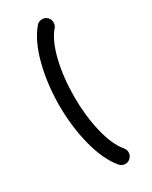

<svg xmlns="http://www.w3.org/2000/svg" viewBox="-145 -557 473 596"><g transform="rotate(-30 91.5 -259.5)"><path d="M144.8 -26.7Q144.8 -15.6 137 -7.8Q129.3 0 118.5 0Q105.9 0 98.1 -9.6Q65.9 -48.1 48.5 -115.6Q31.1 -183 31.1 -259.3Q31.1 -335.9 48.5 -403.1Q65.9 -470.4 98.1 -508.9Q105.9 -518.5 118.5 -518.5Q129.6 -518.5 137.2 -510.7Q144.8 -503 144.8 -491.9Q144.8 -482.2 138.9 -475.2Q113 -445.2 98.9 -386.3Q84.8 -327.4 84.8 -259.3Q84.8 -191.1 98.9 -132.4Q113 -73.7 138.9 -43.3Q144.8 -36.3 144.8 -26.7Z"/></g></svg>

Font: 26F Galaxy Hebrew Medium
Style: Regular
Weight: 500
Designer: C₂₉H₂₅N₃O₅
Version: Version 1.000